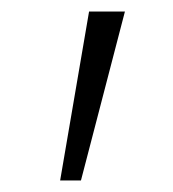

<svg xmlns="http://www.w3.org/2000/svg" viewBox="-20 -720 300 332"><path d="M134 -700H196L120 -408H84Z"/></svg>

Font: Renner* Light
Style: Light
Weight: 300
Version: Version 003.000 ; ttfautohint (v0.97) -l 8 -r 50 -G 200 -x 1